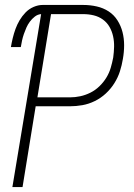

<svg xmlns="http://www.w3.org/2000/svg" viewBox="-20 -755 540 775"><path d="M30 0 146 -698Q132 -697 120.5 -688Q109 -679 100.5 -667.5Q92 -656 86.5 -643.5Q81 -631 76.5 -618Q72 -605 69 -591.5Q66 -578 64 -565H24Q27 -583 31.5 -601.5Q36 -620 42.5 -638Q49 -656 59 -673Q69 -690 83 -704.5Q97 -719 115.5 -727Q134 -735 152 -735H316Q344 -735 370.5 -729Q397 -723 418.5 -709Q440 -695 454 -673Q468 -651 474.5 -625.5Q481 -600 481 -572.5Q481 -545 476 -517Q472 -492 464 -467Q456 -442 441.5 -419Q427 -396 407 -377.5Q387 -359 362.5 -347Q338 -335 312.5 -330.5Q287 -326 262 -326H124L71 0ZM131 -362H262Q283 -362 304 -366.5Q325 -371 345 -381Q365 -391 381.5 -407Q398 -423 409.5 -442Q421 -461 427 -481.5Q433 -502 437 -523Q440 -545 440.5 -566.5Q441 -588 436.5 -608.5Q432 -629 422 -646.5Q412 -664 395.5 -676Q379 -688 358.5 -693Q338 -698 316 -698H186Z"/></svg>

Font: Iosevka SS04 XLt Obl
Style: Regular
Weight: 200
Italic angle: -9°
Monospace: yes
Designer: Belleve Invis
Foundry: Belleve Invis
Version: Version 19.0.0; ttfautohint (v1.8.4)